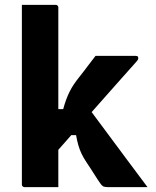

<svg xmlns="http://www.w3.org/2000/svg" viewBox="-20 -770 640 790"><path d="M220 0Q195 0 173 0Q151 0 128.5 0Q106 0 81 0Q78 0 75.5 -1.5Q73 -3 71.5 -5Q70 -7 70 -11Q70 -91 70 -171Q70 -251 70 -331.5Q70 -412 70 -492Q70 -572 70 -652Q70 -679 70 -704Q70 -729 70 -750Q98 -750 121 -750Q144 -750 165.5 -750Q187 -750 209 -750Q213 -750 215 -748.5Q217 -747 218.5 -745Q220 -743 220 -739Q220 -647 220 -554.5Q220 -462 220 -369.5Q220 -277 220 -184.5Q220 -92 220 0ZM424 0Q411 0 405 -3Q399 -6 393 -15Q389 -20 383 -29.5Q377 -39 369.5 -50.5Q362 -62 353.5 -75.5Q345 -89 336 -102Q324 -120 316 -136.5Q308 -153 302.5 -172Q297 -191 293 -214H250L342 -329Q384 -273 424.5 -218Q465 -163 505.5 -109Q546 -55 587 0Q563 0 540.5 0Q518 0 490.5 0Q463 0 424 0ZM200 -321H240Q246 -343 252.5 -360.5Q259 -378 266.5 -393Q274 -408 283 -421.5Q292 -435 303 -449Q315 -464 325 -477Q335 -490 346.5 -505.5Q358 -521 373 -540H539Q542 -540 544.5 -539Q547 -538 548 -536Q549 -534 549 -531Q549 -528 548 -525.5Q547 -523 541 -516Q510 -481 480 -447.5Q450 -414 421 -381Q392 -348 364 -316.5Q336 -285 308 -253.5Q280 -222 253.5 -191.5Q227 -161 200 -131Z"/></svg>

Font: Recursive Monospace ExtraBold
Style: Regular
Weight: 800
Version: Version 1.047